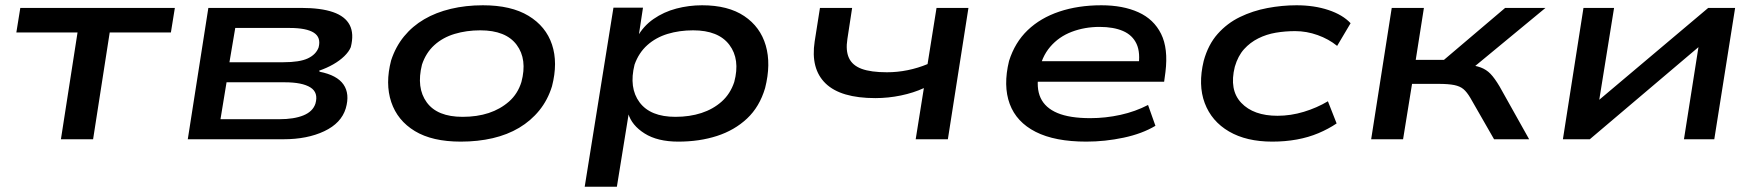

<svg xmlns="http://www.w3.org/2000/svg" viewBox="-20 -528 6670 728"><path d="M211 0 274 -405H42L57 -498H643L628 -405H396L333 0Z M692 0 770 -498H1122Q1197 -498 1243 -482Q1289 -466 1306 -433Q1323 -400 1310 -349Q1303 -332 1285.5 -315Q1268 -298 1243.5 -284Q1219 -270 1190 -260L1192 -256Q1258 -243 1282.5 -207.5Q1307 -172 1291 -117Q1274 -61 1209.5 -30.5Q1145 0 1055 0ZM816 -76H1039Q1095 -76 1130.5 -90.5Q1166 -105 1176 -135Q1188 -177 1157 -196.5Q1126 -216 1059 -216H839ZM850 -292H1054Q1116 -292 1147 -306.5Q1178 -321 1188 -348Q1198 -386 1170 -404Q1142 -422 1078 -422H872Z M1727 9Q1619 9 1553 -31Q1487 -71 1463.5 -141Q1440 -211 1463 -299Q1480 -351 1512 -390Q1544 -429 1588.5 -455Q1633 -481 1689.5 -494.5Q1746 -508 1811 -508Q1918 -508 1984 -468Q2050 -428 2073 -359Q2096 -290 2073 -201Q2057 -149 2025 -109.5Q1993 -70 1948.5 -43.5Q1904 -17 1848 -4Q1792 9 1727 9ZM1734 -85Q1789 -85 1833 -99.5Q1877 -114 1910 -143Q1943 -172 1957 -217Q1980 -303 1939 -358Q1898 -413 1801 -413Q1749 -413 1704 -399.5Q1659 -386 1627 -357Q1595 -328 1580 -283Q1558 -195 1598 -140Q1638 -85 1734 -85Z M2197 180 2306 -499H2418L2401 -387H2396Q2419 -429 2458 -456Q2497 -483 2544.5 -495.5Q2592 -508 2642 -508Q2741 -508 2802 -467Q2863 -426 2883.5 -355.5Q2904 -285 2881 -194Q2860 -123 2812.5 -78.5Q2765 -34 2698.5 -12.5Q2632 9 2552 9Q2473 9 2424 -22Q2375 -53 2362 -98H2364L2319 180ZM2541 -85Q2595 -85 2639.5 -99.5Q2684 -114 2716.5 -143Q2749 -172 2764 -217Q2787 -303 2745.5 -358Q2704 -413 2608 -413Q2556 -413 2511.5 -399.5Q2467 -386 2434.5 -357Q2402 -328 2386 -283Q2364 -195 2405 -140Q2446 -85 2541 -85Z M3452 0 3483 -194Q3444 -176 3396 -166Q3348 -156 3299 -156Q3168 -156 3110.5 -211.5Q3053 -267 3069 -371L3089 -498H3211L3193 -380Q3186 -336 3199 -308Q3212 -280 3247 -267Q3282 -254 3343 -254Q3383 -254 3422 -262Q3461 -270 3497 -285L3531 -498H3652L3574 0Z M4099 9Q3980 9 3907 -28Q3834 -65 3808.5 -134Q3783 -203 3806 -297Q3828 -367 3876.5 -413.5Q3925 -460 3996.5 -484Q4068 -508 4156 -508Q4238 -508 4296.5 -481.5Q4355 -455 4382.5 -399.5Q4410 -344 4399 -255L4394 -218H3888L3900 -296H4324L4296 -272Q4305 -328 4289.5 -361.5Q4274 -395 4238 -410.5Q4202 -426 4149 -426Q4093 -426 4044 -407.5Q3995 -389 3962 -350.5Q3929 -312 3919 -254V-253Q3908 -195 3925.5 -157Q3943 -119 3989.5 -99.5Q4036 -80 4114 -80Q4172 -80 4228.5 -92.5Q4285 -105 4333 -130L4361 -51Q4311 -21 4240.5 -6Q4170 9 4099 9Z M4804 9Q4706 9 4640 -29.5Q4574 -68 4548 -137Q4522 -206 4544 -297Q4561 -359 4597 -399.5Q4633 -440 4681.5 -463.5Q4730 -487 4785.5 -497.5Q4841 -508 4896 -508Q4963 -508 5017 -490Q5071 -472 5101 -440L5050 -354Q5018 -380 4976 -395Q4934 -410 4891 -410Q4853 -410 4817.5 -404Q4782 -398 4751 -382.5Q4720 -367 4697 -341.5Q4674 -316 4662 -275Q4640 -187 4686.5 -138Q4733 -89 4824 -89Q4874 -89 4923.5 -104Q4973 -119 5015 -144L5048 -60Q5017 -39 4979 -23Q4941 -7 4897 1Q4853 9 4804 9Z M5179 0 5257 -498H5379L5348 -301H5455L5687 -498H5840L5541 -251L5536 -284Q5574 -280 5595 -272Q5616 -264 5631.5 -248Q5647 -232 5666 -200L5778 0H5645L5555 -157Q5542 -179 5529 -190Q5516 -201 5494 -205.5Q5472 -210 5433 -210H5334L5300 0Z M5906 0 5984 -498H6100L6042 -138H6030L6457 -498H6559L6480 0H6365L6422 -362H6435L6008 0Z"/></svg>

Font: Nunito Sans 7pt Expanded SemiBold
Style: Italic
Weight: 600
Width: 7
Italic angle: -9°
Designer: Vernon Adams
Foundry: Vernon Adams
Version: Version 3.101;gftools[0.9.27]